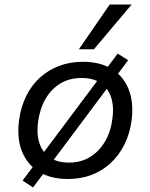

<svg xmlns="http://www.w3.org/2000/svg" viewBox="-20 -776 660 842"><path d="M278 9Q200 9 148.5 -24Q97 -57 75 -115.5Q53 -174 64 -251Q72 -309 95.5 -356Q119 -403 155.5 -436Q192 -469 239.5 -487Q287 -505 343 -505Q421 -505 472 -472.5Q523 -440 545 -382.5Q567 -325 557 -247Q549 -189 525.5 -142Q502 -95 465.5 -61Q429 -27 381.5 -9Q334 9 278 9ZM282 -63Q335 -63 375 -87.5Q415 -112 440.5 -155.5Q466 -199 473 -256Q484 -337 449 -385.5Q414 -434 338 -434Q285 -434 245 -410Q205 -386 180 -343Q155 -300 147 -242Q136 -160 171.5 -111.5Q207 -63 282 -63ZM125 46 79 16 496 -541 542 -512ZM326 -560 461 -756H557L392 -560Z"/></svg>

Font: Nunito Sans 7pt
Style: Italic
Weight: 400
Italic angle: -9°
Designer: Vernon Adams
Foundry: Vernon Adams
Version: Version 3.101;gftools[0.9.27]